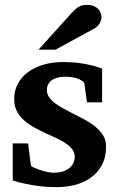

<svg xmlns="http://www.w3.org/2000/svg" viewBox="-20 -754 485 786"><path d="M397.9 -335H335.9L325.2 -415Q315.4 -426.3 294.9 -433.1Q274.4 -439.9 247.1 -439.9Q211.9 -439.9 191.9 -425.5Q171.9 -411.1 171.9 -384.8Q171.9 -370.1 180.2 -357.4Q188.5 -344.7 202.6 -333.5Q216.8 -322.3 234.9 -312.3Q252.9 -302.2 272.9 -292Q297.9 -279.3 323.2 -266.1Q348.6 -252.9 368.7 -236.8Q388.7 -220.7 401.4 -200.9Q414.1 -181.2 414.1 -155.8Q414.1 -108.4 396 -76.4Q377.9 -44.4 349.1 -24.7Q320.3 -4.9 283.7 3.7Q247.1 12.2 210 12.2Q172.9 12.2 140.9 8.1Q108.9 3.9 84.5 -1.5Q56.2 -7.3 32.2 -15.1V-167H95.2Q96.2 -156.7 98.1 -141.1Q100.1 -125.5 102.1 -110.8Q104 -93.8 106.9 -75.2Q107.9 -72.8 118.2 -68.1Q128.4 -63.5 142.6 -58.6Q156.7 -53.7 172.4 -50.3Q188 -46.9 200.2 -46.9Q225.6 -46.9 242.2 -53.7Q258.8 -60.5 268.6 -70.3Q278.3 -80.1 282.2 -91.1Q286.1 -102.1 286.1 -110.8Q286.1 -131.3 273.2 -146.2Q260.3 -161.1 239.7 -173.3Q219.2 -185.5 193.6 -196.5Q168 -207.5 143.1 -220.2Q122.1 -230.5 103 -242.7Q84 -254.9 69.6 -270Q55.2 -285.2 46.6 -304.2Q38.1 -323.2 38.1 -348.1Q38.1 -382.8 53 -410.9Q67.9 -439 94.7 -458.7Q121.6 -478.5 158.2 -489.3Q194.8 -500 238.8 -500Q275.9 -500 305.4 -495.8Q335 -491.7 355.5 -486.3Q379.4 -480.5 397.9 -473.1ZM395.5 -681.2Q395.5 -676.3 393.3 -670.2Q391.1 -664.1 387.7 -658.2Q384.3 -652.3 379.4 -647.2Q374.5 -642.1 369.6 -639.2L207.5 -550.8H137.7L274.4 -702.1Q283.2 -711.4 290.3 -717.5Q297.4 -723.6 304.4 -727.3Q311.5 -731 319.3 -732.4Q327.1 -733.9 337.4 -733.9Q353.5 -733.9 364.5 -729Q375.5 -724.1 382.6 -716.6Q389.6 -709 392.6 -699.5Q395.5 -689.9 395.5 -681.2Z"/></svg>

Font: Charis SIL Viet
Style: Bold
Weight: 700
Foundry: SIL International
Version: Version 5.000